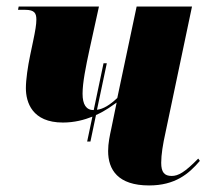

<svg xmlns="http://www.w3.org/2000/svg" viewBox="-20 -556 651 586"><path d="M246 -124H256L273 -205C303 -218 324 -235 336 -243L320 -165C315 -142 310 -119 310 -95C310 -38 340 10 435 10C514 10 556 -25 590 -65L585 -72C544 -30 524 -19 504 -19C482 -19 472 -30 472 -59C472 -84 477 -115 485 -151L566 -536H397L338 -257C316 -236 295 -223 276 -221L306 -363H296L266 -220C243 -220 232 -237 232 -270C232 -304 242 -353 253 -404L282 -536H37L35 -526H57C86 -526 91 -515 91 -496C91 -482 88 -463 81 -430L72 -387C65 -354 59 -313 59 -287C59 -244 78 -182 172 -182C207 -182 237 -190 262 -200Z"/></svg>

Font: Noto Serif Display Condensed Black
Style: Italic
Weight: 900
Width: 3
Italic angle: -12°
Designer: Monotype Design Team
Foundry: Monotype Imaging Inc.
Version: Version 2.009